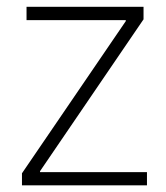

<svg xmlns="http://www.w3.org/2000/svg" viewBox="-20 -556 497 576"><path d="M45.9 0V-36.1L357.4 -492.7V-495.6H59.6V-535.6H410.6V-498L100.1 -42.5V-39.6H420.9V0Z"/></svg>

Font: Inter Display Extra Light
Style: Regular
Weight: 200
Designer: Rasmus Andersson
Foundry: rsms
Version: Version 4.000;git-4fc901f